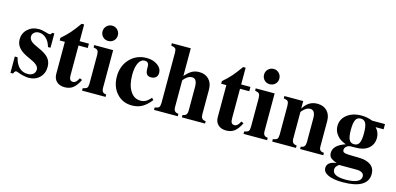

<svg xmlns="http://www.w3.org/2000/svg" viewBox="-76 -1159 3800 1842"><g transform="rotate(15 1824.0 -237.5)"><path d="M336.9 -318.8H312Q301.8 -350.6 292 -367.7Q282.2 -384.8 266.1 -399.9Q233.4 -431.2 192.9 -431.2Q164.6 -431.2 146.2 -415Q127.9 -398.9 127.9 -374Q127.9 -349.1 150.1 -329.1Q172.4 -309.1 223.1 -288.1Q295.9 -257.3 326.9 -222.2Q357.9 -187 357.9 -134.8Q357.9 -68.8 315.9 -27.3Q273.9 14.2 207 14.2Q186.5 14.2 154.5 7.3Q122.6 0.5 100.1 -8.8Q85.9 -15.1 78.1 -15.1Q71.3 -15.1 65.9 -9Q60.5 -2.9 53.2 13.2H27.8V-148.9H55.2Q86.9 -19 189.9 -19Q223.1 -19 243.7 -36.4Q264.2 -53.7 264.2 -83Q264.2 -106.4 241.7 -126.5Q219.2 -146.5 168.9 -168Q95.2 -199.2 62.5 -235.1Q29.8 -271 29.8 -319.8Q29.8 -381.8 73.5 -422.4Q117.2 -462.9 183.1 -462.9Q216.8 -462.9 259.8 -449.2Q284.2 -441.9 291 -441.9Q300.8 -441.9 305.9 -446Q311 -450.2 314.9 -460.9H336.9Z M682.6 -452.1V-409.2H590.8V-113.8Q590.8 -84.5 599.9 -71.3Q608.9 -58.1 628.9 -58.1Q645 -58.1 657.7 -69.3Q670.4 -80.6 685.1 -108.9L709 -98.1Q679.7 -38.1 646.5 -12.9Q613.3 12.2 564 12.2Q513.7 12.2 484.4 -15.6Q455.1 -43.5 455.1 -90.8V-409.2H403.8V-435.1Q452.1 -476.6 486.8 -515.9Q521.5 -555.2 565.9 -618.2H590.8V-452.1Z M969.2 -23.9V0H735.4V-23.9Q768.1 -30.3 777.1 -40.8Q786.1 -51.3 787.1 -82V-371.1Q786.1 -401.4 776.6 -412.4Q767.1 -423.3 735.4 -429.2V-452.1H923.3V-79.1Q923.3 -51.3 933.6 -38.6Q943.8 -25.9 969.2 -23.9ZM853.5 -524.9Q821.3 -524.9 799.8 -546.9Q778.3 -568.8 778.3 -601.1Q778.3 -632.3 800.5 -654.5Q822.8 -676.8 854.5 -676.8Q886.2 -676.8 908.2 -654.5Q930.2 -632.3 930.2 -600.1Q930.2 -567.9 908.2 -546.4Q886.2 -524.9 853.5 -524.9Z M1402.3 -106.9 1419.9 -88.9Q1377 -34.2 1333.3 -10Q1289.6 14.2 1232.9 14.2Q1140.6 14.2 1081.8 -50.8Q1022.9 -115.7 1022.9 -217.8Q1022.9 -324.2 1088.9 -393.6Q1154.8 -462.9 1255.4 -462.9Q1318.8 -462.9 1362.5 -431.9Q1406.2 -400.9 1406.2 -356Q1406.2 -326.7 1388.7 -310.3Q1371.1 -293.9 1340.3 -293.9Q1312 -293.9 1298.6 -310.8Q1285.2 -327.6 1285.2 -363.8Q1285.2 -393.1 1284.2 -399.9Q1283.2 -406.7 1279.3 -414.1Q1270 -433.1 1243.2 -433.1Q1205.1 -433.1 1183.1 -389.6Q1161.1 -346.2 1161.1 -271Q1161.1 -170.4 1199 -111.1Q1236.8 -51.8 1300.3 -51.8Q1330.1 -51.8 1352.5 -64Q1375 -76.2 1402.3 -106.9Z M1957 -23.9V0H1727.1V-23.9Q1751.5 -26.4 1762.2 -38.8Q1772.9 -51.3 1773.4 -79.1V-315.9Q1773.4 -397 1722.2 -397Q1688.5 -397 1655.3 -363.8Q1638.2 -346.7 1638.2 -340.8V-79.1Q1638.2 -51.8 1648.9 -39.3Q1659.7 -26.9 1686 -23.9V0H1450.2V-23.9Q1482.4 -28.8 1491.9 -39.6Q1501.5 -50.3 1502.4 -82V-582Q1502 -613.3 1492.9 -622.8Q1483.9 -632.3 1450.2 -639.2V-662.1H1638.2V-387.2Q1675.8 -429.7 1706.8 -446.3Q1737.8 -462.9 1777.3 -462.9Q1837.4 -462.9 1873.3 -425.5Q1909.2 -388.2 1909.2 -325.2V-82Q1909.2 -51.8 1920.4 -38.1Q1931.6 -24.4 1957 -23.9Z M2286.6 -452.1V-409.2H2194.8V-113.8Q2194.8 -84.5 2203.9 -71.3Q2212.9 -58.1 2232.9 -58.1Q2249 -58.1 2261.7 -69.3Q2274.4 -80.6 2289.1 -108.9L2313 -98.1Q2283.7 -38.1 2250.5 -12.9Q2217.3 12.2 2168 12.2Q2117.7 12.2 2088.4 -15.6Q2059.1 -43.5 2059.1 -90.8V-409.2H2007.8V-435.1Q2056.2 -476.6 2090.8 -515.9Q2125.5 -555.2 2169.9 -618.2H2194.8V-452.1Z M2573.2 -23.9V0H2339.4V-23.9Q2372.1 -30.3 2381.1 -40.8Q2390.1 -51.3 2391.1 -82V-371.1Q2390.1 -401.4 2380.6 -412.4Q2371.1 -423.3 2339.4 -429.2V-452.1H2527.3V-79.1Q2527.3 -51.3 2537.6 -38.6Q2547.9 -25.9 2573.2 -23.9ZM2457.5 -524.9Q2425.3 -524.9 2403.8 -546.9Q2382.3 -568.8 2382.3 -601.1Q2382.3 -632.3 2404.5 -654.5Q2426.8 -676.8 2458.5 -676.8Q2490.2 -676.8 2512.2 -654.5Q2534.2 -632.3 2534.2 -600.1Q2534.2 -567.9 2512.2 -546.4Q2490.2 -524.9 2457.5 -524.9Z M3131.3 -23.9V0H2901.4V-23.9Q2925.3 -25.4 2935.8 -38.3Q2946.3 -51.3 2947.3 -79.1V-316.9Q2947.3 -397.9 2896 -397.9Q2861.8 -397.9 2829.1 -363.8Q2812 -348.6 2812 -340.8V-79.1Q2812 -51.8 2823 -39.3Q2834 -26.9 2860.4 -23.9V0H2624V-23.9Q2656.2 -28.8 2665.8 -39.6Q2675.3 -50.3 2676.3 -82V-371.1Q2675.3 -402.8 2665.8 -413.6Q2656.2 -424.3 2624 -429.2V-452.1H2811V-377.9Q2838.9 -422.4 2872.6 -442.6Q2906.2 -462.9 2951.2 -462.9Q3011.7 -462.9 3047.4 -426Q3083 -389.2 3083 -326.2V-79.1Q3082.5 -49.8 3093.3 -37.6Q3104 -25.4 3131.3 -23.9Z M3626 -390.1H3546.9Q3585.9 -349.6 3585.9 -293.9Q3585.9 -228 3540 -189.5Q3494.1 -150.9 3416 -150.9Q3368.2 -150.9 3358.6 -150.1Q3349.1 -149.4 3339.8 -146Q3305.2 -128.9 3305.2 -100.1Q3305.2 -85.9 3312.7 -79.6Q3320.3 -73.2 3340.1 -70.3Q3359.9 -67.4 3402.8 -66.9L3465.8 -65.9Q3544.4 -64.5 3585.7 -33.7Q3627 -2.9 3627 54.2Q3627 127 3564 164.6Q3501 202.1 3377.9 202.1Q3284.7 202.1 3232.9 178.5Q3181.2 154.8 3181.2 111.8Q3181.2 81.5 3204.8 62.7Q3228.5 43.9 3274.9 39.1Q3228 22 3211.4 5.1Q3194.8 -11.7 3194.8 -42Q3194.8 -117.2 3312 -157.2Q3276.9 -171.9 3259.3 -183.1Q3241.7 -194.3 3226.1 -212.9Q3189.9 -253.4 3189.9 -306.2Q3189.9 -375.5 3245.6 -419.2Q3301.3 -462.9 3389.2 -462.9Q3442.9 -462.9 3499 -441.9H3626ZM3471.2 50.8H3301.8Q3281.2 66.9 3274.2 78.4Q3267.1 89.8 3267.1 105Q3267.1 170.9 3398.9 170.9Q3471.7 170.9 3510.7 152.6Q3549.8 134.3 3549.8 100.1Q3549.8 50.8 3471.2 50.8ZM3389.2 -433.1Q3354 -433.1 3338.9 -403.6Q3323.7 -374 3323.7 -305.2Q3323.7 -236.3 3338.9 -207.3Q3354 -178.2 3389.2 -178.2Q3424.3 -178.2 3439.2 -207Q3454.1 -235.8 3454.1 -304.2Q3454.1 -373 3439 -403.1Q3423.8 -433.1 3389.2 -433.1Z"/></g></svg>

Font: Accordance
Style: Bold
Weight: 700
Version: Version 1.2 (build January 31, 2020) Miklal Software Solutio